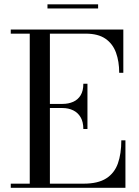

<svg xmlns="http://www.w3.org/2000/svg" viewBox="-20 -890 658 910"><path d="M31 0V-19.5H121V-730.5H31V-750H564.5V-545H545Q545 -598.5 529.8 -640.5Q514.5 -682.5 479.8 -706.5Q445 -730.5 386.5 -730.5H216.5V-19.5H376Q444.5 -19.5 483.5 -44.5Q522.5 -69.5 538.8 -115.5Q555 -161.5 555 -225H574.5V0ZM375 -278.5Q375 -312 362.2 -334Q349.5 -356 327 -367Q304.5 -378 276 -378H192.5V-397.5H276Q304.5 -397.5 327 -407.5Q349.5 -417.5 362.2 -438.5Q375 -459.5 375 -493H394.5V-278.5ZM205 -850V-869.5H445V-850Z"/></svg>

Font: Bodoni Moda
Style: Regular
Weight: 400
Designer: Owen Earl
Foundry: indestructible type
Version: Version 2.005